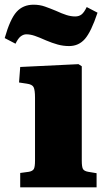

<svg xmlns="http://www.w3.org/2000/svg" viewBox="-55 -797 453 817"><path d="M31 0V-61L68 -66Q84 -69 89 -78Q94 -87 94 -113V-381Q94 -414 88 -426Q82 -438 59 -441L26 -446L31 -512L279 -524L293 -515V-113Q293 -87 298 -78Q303 -69 320 -66L356 -60V0ZM239 -601Q214 -601 190.5 -607.5Q167 -614 141 -625Q112 -638 93 -644.5Q74 -651 57 -651Q45 -651 33.5 -642.5Q22 -634 11 -611L-35 -635Q-12 -716 15.5 -746.5Q43 -777 88 -777Q114 -777 136.5 -769Q159 -761 183 -751Q209 -739 228 -733Q247 -727 265 -727Q281 -727 292 -735.5Q303 -744 314 -767L360 -743Q333 -662 306.5 -631.5Q280 -601 239 -601Z"/></svg>

Font: Literata 36pt ExtraBold
Style: Regular
Weight: 800
Designer: Latin by Veronika Burian and Jose Scaglione. Greek by Irene Vlachou. Cyrillic by Vera Evstafieva.
Foundry: TypeTogether
Version: Version 3.002